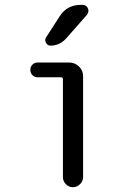

<svg xmlns="http://www.w3.org/2000/svg" viewBox="-20 -780 540 800"><path d="M136.7 -458Q124 -458 115.2 -466.8Q106.4 -475.6 106.4 -488.8Q106.4 -502 115.2 -510.7Q124 -519.5 136.7 -519.5H268.6Q292 -519.5 309.1 -502.9Q326.2 -486.3 326.2 -462.9V-42Q326.2 -25.4 313.5 -12.7Q300.8 0 283.7 0Q266.6 0 254.4 -12.7Q242.2 -25.4 242.2 -42V-450.2Q242.2 -458 233.4 -458ZM323.2 -759.8Q339.8 -759.8 346.2 -745.6Q352.5 -731.4 341.8 -717.8L255.9 -620.1Q228.5 -589.8 190.4 -589.8Q177.7 -589.8 171.4 -602.1Q165 -614.3 171.9 -624L228.5 -711.9Q258.8 -759.8 317.4 -759.8Z"/></svg>

Font: Rounded Mgen+ 1mn regular
Style: Regular
Weight: 400
Designer: [Source Han Sans]
Ryoko NISHIZUKA  (kana & ideographs); Paul D. Hunt (Latin, Greek & Cyrillic); Wenlong ZHANG  (bopomofo
Version: Version 1.059.20150602